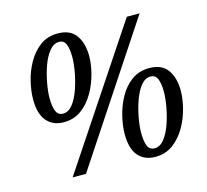

<svg xmlns="http://www.w3.org/2000/svg" viewBox="-105 -843 1046 971"><g transform="rotate(-15 418.0 -357.5)"><path d="M191 -281Q135 -281 102.5 -318.5Q70 -356 70 -432Q70 -475 82 -525.5Q94 -576 119.5 -621Q145 -666 183.5 -694.5Q222 -723 276 -723Q341 -723 371 -681Q401 -639 401 -571Q401 -531 388.5 -481.5Q376 -432 350 -386Q324 -340 284.5 -310.5Q245 -281 191 -281ZM161 0 636 -714H703L231 0ZM198 -324Q227 -324 249 -352Q271 -380 286 -423Q301 -466 309 -510.5Q317 -555 317 -588Q317 -632 307 -656Q297 -680 272 -680Q243 -680 220.5 -652Q198 -624 183 -581.5Q168 -539 160 -494.5Q152 -450 152 -417Q152 -373 162.5 -348.5Q173 -324 198 -324ZM593 8Q537 8 504.5 -29Q472 -66 472 -143Q472 -186 484 -236Q496 -286 521 -331.5Q546 -377 585 -405.5Q624 -434 677 -434Q743 -434 773 -392Q803 -350 803 -282Q803 -242 790.5 -192Q778 -142 752 -96.5Q726 -51 686.5 -21.5Q647 8 593 8ZM600 -35Q629 -35 651 -63Q673 -91 688 -133.5Q703 -176 711 -221Q719 -266 719 -299Q719 -342 709 -366.5Q699 -391 673 -391Q644 -391 622 -363Q600 -335 585 -292.5Q570 -250 562 -205.5Q554 -161 554 -128Q554 -84 564 -59.5Q574 -35 600 -35Z"/></g></svg>

Font: Noto Serif Tamil SemiCondensed Medium
Style: Italic
Weight: 500
Width: 4
Italic angle: -12°
Designer: Indian Type Foundry, Tom Grace, and the Monotype Design Team
Foundry: Monotype Imaging Inc.
Version: Version 2.003; ttfautohint (v1.8.4.7-5d5b)